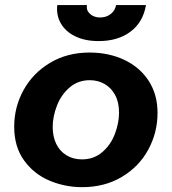

<svg xmlns="http://www.w3.org/2000/svg" viewBox="-20 -741 690 771"><path d="M37 -232.4Q37 -311.2 74.7 -379.5Q112.4 -447.8 181.3 -488.9Q250.2 -530 339.4 -530Q417 -530 479.3 -500.5Q541.6 -471 577.1 -416.3Q612.6 -361.6 612.6 -287.6Q612.6 -208.6 575.4 -140.1Q538.2 -71.6 469.1 -30.5Q400 10.6 309.6 10.6Q241.2 10.6 178.9 -15.6Q116.6 -41.8 76.8 -96.6Q37 -151.4 37 -232.4ZM458 -288.8Q458 -330.4 442.2 -359.6Q426.4 -388.8 399.7 -403.9Q373 -419 340.8 -419Q293.2 -419 259.3 -389.6Q225.4 -360.2 208.5 -316.3Q191.6 -272.4 191.6 -231.2Q191.6 -192 206 -162.8Q220.4 -133.6 247.1 -117.3Q273.8 -101 309.2 -101Q356.8 -101 390.7 -130.1Q424.6 -159.2 441.3 -203.1Q458 -247 458 -288.8ZM210 -720.6H329.4Q325.2 -700.4 341.1 -685.6Q357 -670.8 381.8 -670.8Q406.6 -670.8 424.3 -684.5Q442 -698.2 446.2 -720.6H566.2Q554.6 -651.8 504.1 -613.9Q453.6 -576 376 -576Q322.2 -576 283.1 -594.7Q244 -613.4 224.7 -646.4Q205.4 -679.4 210 -720.6Z"/></svg>

Font: Fixel Italic Variable 20240409 Display Thin
Style: Italic
Weight: 100
Italic angle: -10°
Designer: AlfaBravo + MacPaw
Foundry: Kyrylo Tkachov, Marchela Mozhyna, Serhii Makarenko, Maria Weinstein, Zakhar Kryvoshyya
Version: Version 1.211;Glyphs 3.2 (3225)